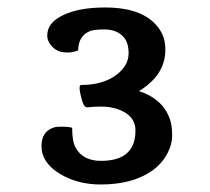

<svg xmlns="http://www.w3.org/2000/svg" viewBox="-20 -907 556 508"><path d="M417.5 -775.4Q417.5 -708.5 347.7 -666Q409.7 -646 429.2 -592.8Q435.5 -575.7 435.5 -549.6Q435.5 -523.4 421.1 -497.8Q406.7 -472.2 381.3 -454.6Q330.1 -418.9 246.1 -418.9Q186 -418.9 139.6 -446.3Q89.8 -476.1 89.8 -520.5Q89.8 -560.5 124.5 -570.3Q130.4 -571.8 140.1 -571.8Q163.6 -571.8 170.9 -568.8Q170.9 -531.2 180.7 -515.1Q200.2 -481.4 247.1 -481.4Q338.4 -481.4 338.4 -561.5Q338.4 -603 289.1 -619.1Q269.5 -625 248 -625Q226.6 -625 210.9 -623Q201.7 -623 196.3 -643.6Q186 -682.1 194.3 -682.1Q252.4 -682.1 288.1 -709Q320.3 -733.4 320.3 -765.9Q320.3 -798.3 302.5 -813.7Q284.7 -829.1 256.3 -829.1Q228 -829.1 216.8 -824.2Q205.6 -819.3 199.2 -811.5Q187 -797.4 187 -773.9Q173.8 -768.1 159.4 -768.1Q145 -768.1 136.2 -771.5Q127.4 -774.9 120.6 -781.2Q105 -795.9 105 -813Q105 -830.1 115.2 -843.3Q125.5 -856.4 145.5 -866.2Q188 -887.2 257.8 -887.2Q367.2 -887.2 404.8 -825.2Q417.5 -804.2 417.5 -775.4Z"/></svg>

Font: Quando
Style: Regular
Weight: 400
Version: Version 1.002